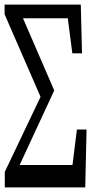

<svg xmlns="http://www.w3.org/2000/svg" viewBox="-27 -757 412 844"><path d="M-5.9 66.9V-1.5L166 -362.3V-297.4L-6.8 -694.3V-736.8H328.1L333.5 -522.5H291L263.2 -736.8L303.2 -676.8H185.1H66.9V-656.7L54.2 -722.7L211.4 -359.4L125 -173.3L38.6 13.2L47.4 -62.5V-31.7H322.3L284.2 28.3L311 -187.5H353.5L347.7 66.9Z"/></svg>

Font: Scarab Serif
Style: Condensed
Weight: 400
Designer: John Roberts
Foundry: Scarab
Version: 1.0